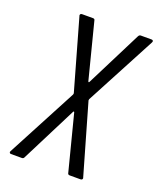

<svg xmlns="http://www.w3.org/2000/svg" viewBox="-132 -782 714 863"><g transform="rotate(20 225.5 -350.0)"><path d="M19 -12 196 -347Q197 -349 197 -353L102 -688L101 -691Q101 -700 111 -700H163Q171 -700 172 -692L240 -426Q241 -423 243 -423Q245 -423 246 -426L380 -692Q384 -700 391 -700H443Q448 -700 450 -696.5Q452 -693 449 -688L271 -352Q270 -350 270 -346L366 -12L367 -9Q367 0 357 0H306Q297 0 296 -8L228 -273Q227 -276 225 -276Q223 -276 222 -273L88 -8Q85 0 77 0H25Q20 0 18 -3.5Q16 -7 19 -12Z"/></g></svg>

Font: Barlow Condensed
Style: Italic
Weight: 400
Width: 3
Italic angle: -7°
Designer: Jeremy Tribby
Foundry: Tribby Type
Version: Version 1.408